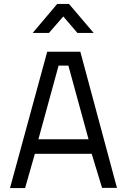

<svg xmlns="http://www.w3.org/2000/svg" viewBox="-20 -960 644 980"><path d="M31 0H108L158 -175H448L501 -1H577L390 -696H221ZM279 -625H329L432 -249H176ZM147 -792H230L303 -876L375 -792H458L332 -940H272Z"/></svg>

Font: TitilliumText22L
Style: 400 wt
Weight: 400
Designer: Campivisivi
Foundry: Campivisivi
Version: 1.000